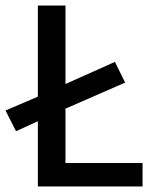

<svg xmlns="http://www.w3.org/2000/svg" viewBox="-31 -675 562 695"><path d="M27 -200 -11 -275 108 -326 186 -362 385 -451 422 -376 193 -276 114 -240ZM106 0V-655H206V-85H485V0Z"/></svg>

Font: Source Sans 3 ExtraLight Medium
Style: Regular
Weight: 500
Version: Version 3.052;hotconv 1.1.0;makeotfexe 2.6.0